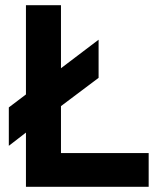

<svg xmlns="http://www.w3.org/2000/svg" viewBox="-20 -720 608 740"><path d="M14 -158V-306L80 -356V-700H215V-457L360 -567V-420L215 -311V-130H553V0H80V-209Z"/></svg>

Font: ReCut ExtraBold
Style: Regular
Weight: 800
Designer: Giant Group (for alternate capitals set)
Version: Version 2.002;FEAKit 1.0